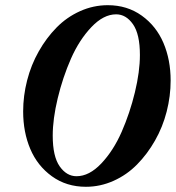

<svg xmlns="http://www.w3.org/2000/svg" viewBox="-20 -696 668 729"><path d="M306.2 13.2Q232.4 13.2 177.2 -26.6Q122.1 -66.4 95 -130.4Q67.9 -194.3 67.9 -272.9Q67.9 -332 83 -390.9Q98.1 -449.7 127 -500.7Q155.8 -551.8 194.6 -591.3Q233.4 -630.9 283.9 -653.6Q334.5 -676.3 389.2 -676.3Q462.9 -676.3 518.1 -636.7Q573.2 -597.2 600.6 -533Q627.9 -468.8 627.9 -390.1Q627.9 -331.1 612.8 -272.2Q597.7 -213.4 568.6 -162.4Q539.6 -111.3 500.7 -71.8Q461.9 -32.2 411.4 -9.5Q360.8 13.2 306.2 13.2ZM270.5 -26.9Q318.8 -26.9 364.7 -75.4Q410.6 -124 441.9 -195.3Q473.1 -266.6 492.2 -345.5Q511.2 -424.3 511.2 -487.3Q511.2 -566.4 484.9 -604Q458.5 -641.6 420.9 -641.6Q373 -641.6 326.9 -593Q280.8 -544.4 249.5 -473.4Q218.3 -402.3 199.2 -323.2Q180.2 -244.1 180.2 -181.2Q180.2 -102.1 206.5 -64.5Q232.9 -26.9 270.5 -26.9Z"/></svg>

Font: Elstob
Style: Bold Italic
Weight: 700
Italic angle: -20°
Designer: Peter S. Baker
Version: Version 1.015